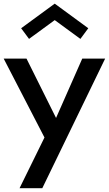

<svg xmlns="http://www.w3.org/2000/svg" viewBox="-30 -783 590 1040"><path d="M113.6 -465.5 273.6 -144.1 415.5 -465.5H539.5L199.1 236.4H75.9L210.9 -38.2L-10 -465.5ZM127.3 -572.3 84.5 -630 266.4 -763.2 448.2 -630 405.5 -572.3 266.4 -674.1Z"/></svg>

Font: Spartan MB SemBd
Style: Regular
Weight: 600
Designer: Matt Bailey, Mirko Velimirovic
Foundry: Matt Bailey
Version: Version 1.005